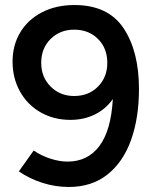

<svg xmlns="http://www.w3.org/2000/svg" viewBox="-20 -732 614 764"><path d="M533 -378Q533 -263 501.5 -175Q470 -87 407.5 -37.5Q345 12 254 12Q200 12 148.5 -4.5Q97 -21 55 -50L114 -133Q145 -112 181 -100.5Q217 -89 249 -89Q329 -89 375.5 -151Q422 -213 429 -338Q401 -298 357.5 -276.5Q314 -255 260 -255Q194 -255 141.5 -285Q89 -315 59.5 -368Q30 -421 30 -487Q30 -552 60.5 -603Q91 -654 147 -683Q203 -712 276 -712Q410 -712 471.5 -620Q533 -528 533 -378ZM275 -350Q333 -350 370 -387.5Q407 -425 407 -482Q407 -540 370 -577Q333 -614 275 -614Q219 -614 181.5 -577Q144 -540 144 -482Q144 -425 181.5 -387.5Q219 -350 275 -350Z"/></svg>

Font: Oak Sans SemiBold
Style: Regular
Weight: 600
Designer: Erik Kennedy, Walven
Foundry: Erik Kennedy, Walven
Version: Version 1.000